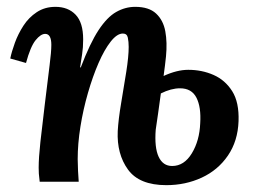

<svg xmlns="http://www.w3.org/2000/svg" viewBox="-20 -531 753 561"><path d="M466 10Q387 10 354 -35.5Q321 -81 324 -148Q326 -183 334 -230Q342 -277 349 -321.5Q356 -366 356 -394Q356 -409 353.5 -421Q351 -433 339 -433Q322 -433 303.5 -409.5Q285 -386 268 -347Q251 -308 237 -259.5Q223 -211 215 -161Q207 -111 207 -66Q207 -52 208 -32Q209 -12 210 0H96Q94 -16 93.5 -23.5Q93 -31 93 -41Q93 -70 98 -116Q103 -162 111 -227Q120 -302 125 -341Q130 -380 130 -400Q130 -432 112 -432Q99 -432 84 -413.5Q69 -395 56 -347L10 -360Q14 -380 23.5 -406Q33 -432 48.5 -456Q64 -480 87.5 -495.5Q111 -511 142 -511Q179 -511 201 -488Q223 -465 223 -416Q223 -392 220 -373Q217 -354 214 -334H216Q243 -405 268 -443Q293 -481 319.5 -496Q346 -511 375 -511Q415 -511 436 -491.5Q457 -472 463 -439.5Q469 -407 465 -366Q464 -354 462 -339.5Q460 -325 458 -309Q497 -327 530 -327Q570 -327 604 -312Q638 -297 658.5 -264.5Q679 -232 677 -177Q675 -119 646 -76.5Q617 -34 569.5 -12Q522 10 466 10ZM435 -152Q431 -100 443.5 -73Q456 -46 483 -46Q518 -46 540.5 -83Q563 -120 565 -171Q568 -218 554 -245.5Q540 -273 506 -273Q480 -273 450 -258Q446 -228 442 -200Q438 -172 435 -152Z"/></svg>

Font: Lora SemiBold
Style: Italic
Weight: 600
Italic angle: -3°
Designer: Olga Karpushina, Alexei Vanyashin (Cyrillic)
Foundry: Cyreal
Version: Version 3.011; ttfautohint (v1.8.4.7-5d5b)